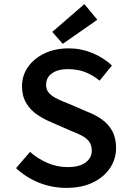

<svg xmlns="http://www.w3.org/2000/svg" viewBox="-20 -901 640 933"><path d="M302 12Q233 12 170 -13Q107 -38 58 -84L126 -163Q163 -130 210 -109.5Q257 -89 309 -89Q366 -89 396 -111.5Q426 -134 426 -168Q426 -197 412 -214.5Q398 -232 373.5 -244Q349 -256 316 -269L227 -308Q193 -322 160.5 -344Q128 -366 107.5 -400Q87 -434 87 -482Q87 -534 116 -575.5Q145 -617 196.5 -641.5Q248 -666 314 -666Q374 -666 428.5 -643.5Q483 -621 524 -583L464 -509Q431 -536 394.5 -550.5Q358 -565 308 -565Q262 -565 233 -545Q204 -525 204 -488Q204 -463 220 -447Q236 -431 261.5 -419Q287 -407 316 -396L402 -359Q444 -343 476 -320Q508 -297 526 -263.5Q544 -230 544 -182Q544 -129 515 -85Q486 -41 432 -14.5Q378 12 302 12ZM285 -688 234 -746 390 -881 453 -805Z"/></svg>

Font: Source Code Pro ExtraLight SemiBold
Style: Regular
Weight: 600
Monospace: yes
Version: Version 1.018;hotconv 1.0.116;makeotfexe 2.5.65601